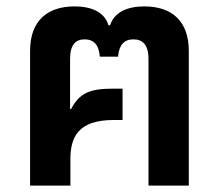

<svg xmlns="http://www.w3.org/2000/svg" viewBox="-20 -580 684 600"><path d="M74 0H200V-82C200 -149 222 -205 335 -205H363V-303H335C263 -303 229 -291 202 -239L199 -240V-396C199 -442 218 -457 244 -457C273 -457 289 -440 292 -403H349C352 -440 368 -457 397 -457C424 -457 444 -442 444 -396V0H570V-421C570 -515 516 -560 431 -560C378 -560 337 -542 324 -501H319C307 -542 266 -560 213 -560C128 -560 74 -515 74 -421Z"/></svg>

Font: Noto Sans Thai Semi
Style: Regular
Weight: 600
Designer: Monotype Design Team
Foundry: Monotype Imaging Inc.
Version: Version 1.901